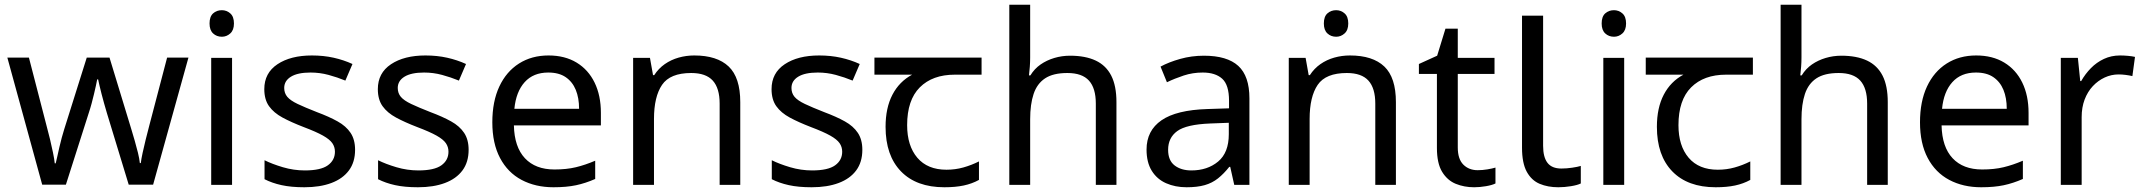

<svg xmlns="http://www.w3.org/2000/svg" viewBox="-20 -780 9042 810"><path d="M431 -303Q425 -324 419 -344.5Q413 -365 408.5 -383.5Q404 -402 400 -418Q396 -434 394 -445H390Q388 -434 384.5 -418Q381 -402 376.5 -383Q372 -364 366.5 -343.5Q361 -323 354 -302L258 -1H158L11 -537H102L176 -251Q184 -222 191 -192.5Q198 -163 203.5 -136.5Q209 -110 211 -91H215Q218 -103 222 -121Q226 -139 230.5 -159Q235 -179 240.5 -199Q246 -219 251 -235L346 -537H442L534 -235Q541 -212 548.5 -186Q556 -160 562 -135.5Q568 -111 570 -92H574Q576 -109 581.5 -134.5Q587 -160 594.5 -190.5Q602 -221 610 -251L685 -537H775L626 -1H523Z M959 -536V0H871V-536ZM916 -737Q936 -737 951.5 -723.5Q967 -710 967 -681Q967 -653 951.5 -639Q936 -625 916 -625Q894 -625 879 -639Q864 -653 864 -681Q864 -710 879 -723.5Q894 -737 916 -737Z M1478 -148Q1478 -96 1452 -61Q1426 -26 1378 -8Q1330 10 1264 10Q1208 10 1167.5 1Q1127 -8 1096 -24V-104Q1128 -88 1173.5 -74.5Q1219 -61 1266 -61Q1333 -61 1363 -82.5Q1393 -104 1393 -140Q1393 -160 1382 -176Q1371 -192 1342.5 -208Q1314 -224 1261 -244Q1209 -264 1172 -284Q1135 -304 1115 -332Q1095 -360 1095 -404Q1095 -472 1150.5 -509Q1206 -546 1296 -546Q1345 -546 1387.5 -536.5Q1430 -527 1467 -510L1437 -440Q1403 -454 1366 -464Q1329 -474 1290 -474Q1236 -474 1207.5 -456.5Q1179 -439 1179 -409Q1179 -387 1192 -371.5Q1205 -356 1235.5 -341.5Q1266 -327 1317 -307Q1368 -288 1404 -268Q1440 -248 1459 -219.5Q1478 -191 1478 -148Z M1957 -148Q1957 -96 1931 -61Q1905 -26 1857 -8Q1809 10 1743 10Q1687 10 1646.5 1Q1606 -8 1575 -24V-104Q1607 -88 1652.5 -74.5Q1698 -61 1745 -61Q1812 -61 1842 -82.5Q1872 -104 1872 -140Q1872 -160 1861 -176Q1850 -192 1821.5 -208Q1793 -224 1740 -244Q1688 -264 1651 -284Q1614 -304 1594 -332Q1574 -360 1574 -404Q1574 -472 1629.5 -509Q1685 -546 1775 -546Q1824 -546 1866.5 -536.5Q1909 -527 1946 -510L1916 -440Q1882 -454 1845 -464Q1808 -474 1769 -474Q1715 -474 1686.5 -456.5Q1658 -439 1658 -409Q1658 -387 1671 -371.5Q1684 -356 1714.5 -341.5Q1745 -327 1796 -307Q1847 -288 1883 -268Q1919 -248 1938 -219.5Q1957 -191 1957 -148Z M2294 -546Q2363 -546 2412.5 -516Q2462 -486 2488.5 -431.5Q2515 -377 2515 -304V-251H2148Q2150 -160 2194.5 -112.5Q2239 -65 2319 -65Q2370 -65 2409.5 -74.5Q2449 -84 2491 -102V-25Q2450 -7 2410 1.5Q2370 10 2315 10Q2239 10 2180.5 -21Q2122 -52 2089.5 -113.5Q2057 -175 2057 -264Q2057 -352 2086.5 -415Q2116 -478 2169.5 -512Q2223 -546 2294 -546ZM2293 -474Q2230 -474 2193.5 -433.5Q2157 -393 2150 -321H2423Q2423 -367 2409 -401Q2395 -435 2366.5 -454.5Q2338 -474 2293 -474Z M2909 -546Q3005 -546 3054 -499.5Q3103 -453 3103 -349V0H3016V-343Q3016 -408 2987 -440Q2958 -472 2896 -472Q2807 -472 2773 -422Q2739 -372 2739 -278V0H2651V-536H2722L2735 -463H2740Q2758 -491 2784.5 -509.5Q2811 -528 2843 -537Q2875 -546 2909 -546Z M3618 -148Q3618 -96 3592 -61Q3566 -26 3518 -8Q3470 10 3404 10Q3348 10 3307.5 1Q3267 -8 3236 -24V-104Q3268 -88 3313.5 -74.5Q3359 -61 3406 -61Q3473 -61 3503 -82.5Q3533 -104 3533 -140Q3533 -160 3522 -176Q3511 -192 3482.5 -208Q3454 -224 3401 -244Q3349 -264 3312 -284Q3275 -304 3255 -332Q3235 -360 3235 -404Q3235 -472 3290.5 -509Q3346 -546 3436 -546Q3485 -546 3527.5 -536.5Q3570 -527 3607 -510L3577 -440Q3543 -454 3506 -464Q3469 -474 3430 -474Q3376 -474 3347.5 -456.5Q3319 -439 3319 -409Q3319 -387 3332 -371.5Q3345 -356 3375.5 -341.5Q3406 -327 3457 -307Q3508 -288 3544 -268Q3580 -248 3599 -219.5Q3618 -191 3618 -148Z M3964 10Q3846 10 3781 -57Q3716 -124 3716 -245Q3716 -325 3745 -380.5Q3774 -436 3828 -465H3669V-537H4121V-465H4008Q3914 -465 3860.5 -411.5Q3807 -358 3807 -252Q3807 -165 3850 -114.5Q3893 -64 3973 -64Q4010 -64 4044 -73.5Q4078 -83 4110 -99V-21Q4081 -5 4046 2.5Q4011 10 3964 10Z M4326 -537Q4326 -518 4324.5 -498Q4323 -478 4321 -462H4327Q4344 -490 4370 -508Q4396 -526 4428 -535.5Q4460 -545 4494 -545Q4559 -545 4602.5 -524.5Q4646 -504 4668 -461Q4690 -418 4690 -349V0H4603V-343Q4603 -408 4574 -440Q4545 -472 4483 -472Q4423 -472 4389 -449.5Q4355 -427 4340.5 -383.5Q4326 -340 4326 -277V0H4238V-760H4326Z M5059 -545Q5157 -545 5204 -502Q5251 -459 5251 -365V0H5187L5170 -76H5166Q5143 -47 5118.5 -27.5Q5094 -8 5062.5 1Q5031 10 4986 10Q4938 10 4899.5 -7Q4861 -24 4839 -59.5Q4817 -95 4817 -149Q4817 -229 4880 -272.5Q4943 -316 5074 -320L5165 -323V-355Q5165 -422 5136 -448Q5107 -474 5054 -474Q5012 -474 4974 -461.5Q4936 -449 4903 -433L4876 -499Q4911 -518 4959 -531.5Q5007 -545 5059 -545ZM5085 -259Q4985 -255 4946.5 -227Q4908 -199 4908 -148Q4908 -103 4935.5 -82Q4963 -61 5006 -61Q5074 -61 5119 -98.5Q5164 -136 5164 -214V-262Z M5617 -737Q5637 -737 5652.5 -723.5Q5668 -710 5668 -681Q5668 -653 5652.5 -639Q5637 -625 5617 -625Q5595 -625 5580 -639Q5565 -653 5565 -681Q5565 -710 5580 -723.5Q5595 -737 5617 -737ZM5675 -546Q5771 -546 5820 -499.5Q5869 -453 5869 -349V0H5782V-343Q5782 -408 5753 -440Q5724 -472 5662 -472Q5573 -472 5539 -422Q5505 -372 5505 -278V0H5417V-536H5488L5501 -463H5506Q5524 -491 5550.5 -509.5Q5577 -528 5609 -537Q5641 -546 5675 -546Z M6214 -62Q6234 -62 6255 -65.5Q6276 -69 6289 -73V-6Q6275 1 6249 5.5Q6223 10 6199 10Q6157 10 6121.5 -4.5Q6086 -19 6064 -55Q6042 -91 6042 -156V-468H5966V-510L6043 -545L6078 -659H6130V-536H6285V-468H6130V-158Q6130 -109 6153.5 -85.5Q6177 -62 6214 -62Z M6554 10Q6510 10 6475.5 -4.5Q6441 -19 6421 -55.5Q6401 -92 6401 -157V-714H6490V-165Q6490 -117 6508.5 -93Q6527 -69 6567 -69Q6589 -69 6612.5 -72.5Q6636 -76 6649 -80V-6Q6635 1 6607.5 5.5Q6580 10 6554 10Z M6832 -536V0H6744V-536ZM6789 -737Q6809 -737 6824.5 -723.5Q6840 -710 6840 -681Q6840 -653 6824.5 -639Q6809 -625 6789 -625Q6767 -625 6752 -639Q6737 -653 6737 -681Q6737 -710 6752 -723.5Q6767 -737 6789 -737Z M7218 10Q7100 10 7035 -57Q6970 -124 6970 -245Q6970 -325 6999 -380.5Q7028 -436 7082 -465H6923V-537H7375V-465H7262Q7168 -465 7114.5 -411.5Q7061 -358 7061 -252Q7061 -165 7104 -114.5Q7147 -64 7227 -64Q7264 -64 7298 -73.5Q7332 -83 7364 -99V-21Q7335 -5 7300 2.5Q7265 10 7218 10Z M7580 -537Q7580 -518 7578.5 -498Q7577 -478 7575 -462H7581Q7598 -490 7624 -508Q7650 -526 7682 -535.5Q7714 -545 7748 -545Q7813 -545 7856.5 -524.5Q7900 -504 7922 -461Q7944 -418 7944 -349V0H7857V-343Q7857 -408 7828 -440Q7799 -472 7737 -472Q7677 -472 7643 -449.5Q7609 -427 7594.5 -383.5Q7580 -340 7580 -277V0H7492V-760H7580Z M8317 -546Q8386 -546 8435.5 -516Q8485 -486 8511.5 -431.5Q8538 -377 8538 -304V-251H8171Q8173 -160 8217.5 -112.5Q8262 -65 8342 -65Q8393 -65 8432.5 -74.5Q8472 -84 8514 -102V-25Q8473 -7 8433 1.5Q8393 10 8338 10Q8262 10 8203.5 -21Q8145 -52 8112.5 -113.5Q8080 -175 8080 -264Q8080 -352 8109.5 -415Q8139 -478 8192.5 -512Q8246 -546 8317 -546ZM8316 -474Q8253 -474 8216.5 -433.5Q8180 -393 8173 -321H8446Q8446 -367 8432 -401Q8418 -435 8389.5 -454.5Q8361 -474 8316 -474Z M8924 -546Q8939 -546 8956.5 -544.5Q8974 -543 8987 -540L8976 -459Q8963 -462 8947.5 -464Q8932 -466 8918 -466Q8887 -466 8859 -453Q8831 -440 8809 -416.5Q8787 -393 8774.5 -360Q8762 -327 8762 -286V0H8674V-536H8746L8756 -438H8760Q8777 -468 8801 -492.5Q8825 -517 8856 -531.5Q8887 -546 8924 -546Z"/></svg>

Font: uguzrati85
Style: Book
Weight: 400
Designer: Jelle Bosma - Monotype Design Team, Universal Thirst
Foundry: Monotype Imaging Inc.
Version: Version 2.106